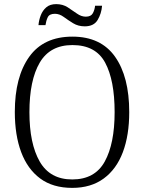

<svg xmlns="http://www.w3.org/2000/svg" viewBox="-20 -903 702 933"><path d="M331 10Q237 10 175.5 -35.5Q114 -81 83 -163.5Q52 -246 52 -359Q52 -529 122 -627Q192 -725 332 -725Q470 -725 539 -627.5Q608 -530 608 -358Q608 -246 577 -163.5Q546 -81 484 -35.5Q422 10 331 10ZM331 -31Q441 -31 489 -118Q537 -205 537 -358Q537 -513 491 -598.5Q445 -684 332 -684Q223 -684 173 -598.5Q123 -513 123 -358Q123 -205 173 -118Q223 -31 331 -31ZM392 -775Q360 -775 335.5 -790Q311 -805 290 -820.5Q269 -836 247 -836Q220 -836 212 -819Q204 -802 201 -781H167Q169 -805 178 -828.5Q187 -852 205 -867.5Q223 -883 253 -883Q285 -883 309 -867.5Q333 -852 354 -837Q375 -822 397 -822Q422 -822 431 -838.5Q440 -855 442 -875H476Q473 -837 454.5 -806Q436 -775 392 -775Z"/></svg>

Font: Noto Serif Tamil SemiCondensed Light
Style: Regular
Weight: 300
Width: 4
Designer: Indian Type Foundry, Tom Grace, and the Monotype Design Team
Foundry: Monotype Imaging Inc.
Version: Version 2.004; ttfautohint (v1.8.4.7-5d5b)